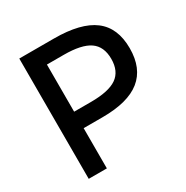

<svg xmlns="http://www.w3.org/2000/svg" viewBox="-167 -870 978 1009"><g transform="rotate(-30 322.5 -365.0)"><path d="M85 0V-730H295Q458 -730 536.5 -670.5Q615 -611 615 -487Q615 -365 539.5 -304.5Q464 -244 310 -244H140V-344H297Q405 -344 454 -378Q503 -412 503 -487Q503 -562 454 -596Q405 -630 297 -630H195V0Z"/></g></svg>

Font: M PLUS 1 Medium
Style: Regular
Weight: 500
Designer: Coji Morishita
Foundry: UNDERFOREST DESIGN
Version: Version 1.001